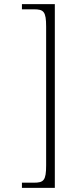

<svg xmlns="http://www.w3.org/2000/svg" viewBox="-20 -780 380 928"><path d="M86 128H245V-760H86V-735H143C191 -735 203 -725 203 -651V19C203 93 191 103 143 103H86Z"/></svg>

Font: Noto Serif Devanagari SemiCondensed ExtraLight
Style: Regular
Weight: 200
Width: 4
Designer: Universal Thirst, Indian Type Foundry and the Monotype Design Team
Foundry: Monotype Imaging Inc.
Version: Version 2.004